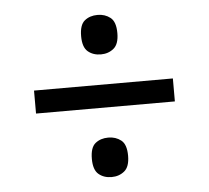

<svg xmlns="http://www.w3.org/2000/svg" viewBox="-42 -653 644 591"><g transform="rotate(-5 279.5 -357.5)"><path d="M280 -486Q256 -486 240 -499.5Q224 -513 224 -547Q224 -582 240 -595Q256 -608 280 -608Q303 -608 319.5 -595Q336 -582 336 -547Q336 -513 319.5 -499.5Q303 -486 280 -486ZM65 -322V-393H494V-322ZM280 -107Q256 -107 240 -120.5Q224 -134 224 -168Q224 -203 240 -216Q256 -229 280 -229Q303 -229 319.5 -216Q336 -203 336 -168Q336 -134 319.5 -120.5Q303 -107 280 -107Z"/></g></svg>

Font: Noto Serif Toto
Style: Bold
Weight: 700
Designer: Monotype Design Team
Foundry: Monotype Imaging Inc.
Version: Version 2.001; ttfautohint (v1.8.4.7-5d5b)